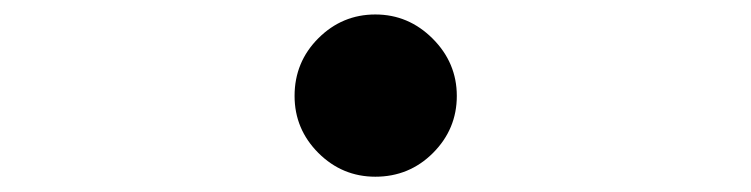

<svg xmlns="http://www.w3.org/2000/svg" viewBox="-20 -501 1017 260"><path d="M488.3 -261.7Q443.4 -261.7 411.1 -293.9Q378.9 -326.2 378.9 -371.1Q378.9 -417 411.1 -449.2Q443.4 -481.4 488.3 -481.4Q533.2 -481.4 565.9 -448.7Q598.6 -416 598.6 -371.1Q598.6 -326.2 566.4 -293.9Q534.2 -261.7 488.3 -261.7Z"/></svg>

Font: Min Sans Medium
Style: Regular
Weight: 500
Designer: Jinseong-Kim, NotoSansCJK, Nunito
Foundry: Jinseong-Kim
Version: Version 1.400;Glyphs 3.1.2 (3151)